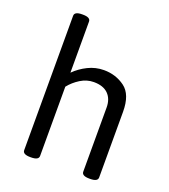

<svg xmlns="http://www.w3.org/2000/svg" viewBox="-138 -852 840 953"><g transform="rotate(20 282.5 -375.0)"><path d="M92 -20V-730Q92 -752 132 -752H136Q176 -752 176 -730V-460Q206 -490 245.5 -509.5Q285 -529 329 -529Q392 -529 440 -493.5Q488 -458 488 -367V-20Q488 2 448 2H444Q404 2 404 -20V-359Q404 -404 378 -430Q352 -456 302 -456Q265 -456 232 -435.5Q199 -415 176 -386V-20Q176 2 136 2H132Q92 2 92 -20Z"/></g></svg>

Font: Asap-Regular
Style: Regular
Weight: 400
Designer: Pablo Cosgaya
Foundry: Omnibus-Type
Version: Version 2.000; ttfautohint (v1.8)